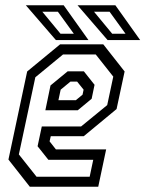

<svg xmlns="http://www.w3.org/2000/svg" viewBox="-20 -708 552 728"><path d="M371.5 -540 452.5 -437 422 -294.5 297.5 -191.5H172.5L168 -172L192 -141.5H382.5L352.5 0H93L12 -103L83 -437L208 -540ZM343 -501.5H219L114 -415L51.5 -122.5L118.5 -38H320L333.5 -102H163.5L122.5 -153.5L138.5 -228.5H287.5L386.5 -309.5L409.5 -417.5ZM298 -437.5 338.5 -386.5 327.5 -333.5 275 -290H152L171.5 -384L236.5 -437.5ZM272.5 -398.5H247L210 -368L201.5 -328H267.5L293 -349L297 -368ZM511.5 -556H388L274 -688H417.5ZM456 -580 395.5 -663.5H336.5L405.5 -580ZM315.5 -556H192L78 -688H221.5ZM260 -580 199.5 -663.5H140.5L209.5 -580Z"/></svg>

Font: Tourney Condensed Regular
Style: Italic
Weight: 400
Width: 3
Italic angle: -12°
Designer: Tyler Finck
Foundry: Etcetera Type Co
Version: Version 1.010; ttfautohint (v1.8.3)